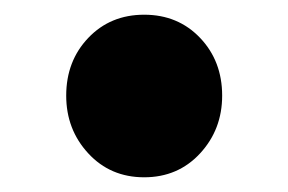

<svg xmlns="http://www.w3.org/2000/svg" viewBox="-20 -227 391 261"><path d="M176 14Q130 14 100 -18.5Q70 -51 70 -97Q70 -144 100 -175.5Q130 -207 176 -207Q222 -207 252 -175.5Q282 -144 282 -97Q282 -51 252 -18.5Q222 14 176 14Z"/></svg>

Font: Noto Sans JP Thin Black
Style: Regular
Weight: 900
Version: Version 2.004-H2;hotconv 1.0.118;makeotfexe 2.5.65603